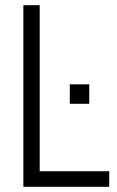

<svg xmlns="http://www.w3.org/2000/svg" viewBox="-20 -720 451 740"><path d="M401 0V-60H133V-700H70V0ZM324 -320V-395H249V-320Z"/></svg>

Font: Abel
Style: Regular
Weight: 400
Designer: Matthew Desmond
Foundry: Matthew Desmond
Version: Version 1.002